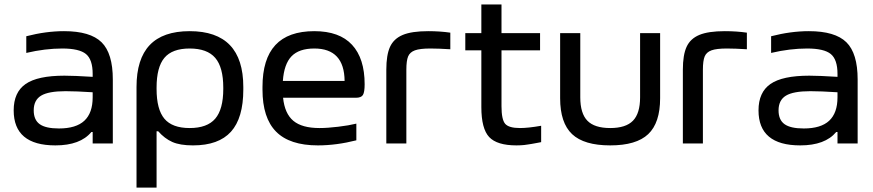

<svg xmlns="http://www.w3.org/2000/svg" viewBox="-20 -650 3955 870"><path d="M270 -508.8Q389.2 -508.8 440.2 -458.5Q491.2 -408.2 491.2 -290V0H399.9V-51.8H394Q343.8 8.8 231 8.8Q42 8.8 42 -149.9Q42 -231.9 96.2 -269.5Q150.4 -307.1 272 -307.1Q315.9 -307.1 399.9 -301.8V-314.9Q399.9 -380.4 369.4 -405.3Q338.9 -430.2 262.2 -430.2Q184.6 -430.2 99.1 -410.2V-485.8Q188.5 -508.8 270 -508.8ZM132.8 -149.9Q132.8 -106.9 159.9 -87.4Q187 -67.9 247.1 -67.9Q324.7 -67.9 362.3 -103Q399.9 -138.2 399.9 -209V-231.9Q325.2 -236.8 276.9 -236.8Q199.7 -236.8 166.3 -216.6Q132.8 -196.3 132.8 -149.9Z M1082.5 -244.1Q1082.5 -115.2 1026.6 -53.2Q970.7 8.8 854.5 8.8Q795.4 8.8 760.5 -6.8Q725.6 -22.5 696.8 -55.2H689.5V200.2H598.6V-255.9Q598.6 -382.8 658.4 -445.8Q718.3 -508.8 839.4 -508.8Q1082.5 -508.8 1082.5 -255.9ZM689.5 -247.1Q689.5 -154.3 724.9 -112.1Q760.3 -69.8 839.4 -69.8Q918.9 -69.8 955.3 -112.3Q991.7 -154.8 991.7 -247.1V-252.9Q991.7 -345.2 955.3 -387.7Q918.9 -430.2 839.4 -430.2Q760.3 -430.2 724.9 -387.9Q689.5 -345.7 689.5 -252.9Z M1632.3 -268.1Q1632.3 -232.4 1624.5 -219.7Q1616.7 -207 1592.3 -207H1262.7Q1270 -135.3 1309.3 -102.5Q1348.6 -69.8 1427.7 -69.8Q1463.9 -69.8 1512.5 -75.7Q1561 -81.5 1594.7 -89.8V-14.2Q1503.9 8.8 1420.4 8.8Q1292.5 8.8 1231 -53.5Q1169.4 -115.7 1169.4 -244.1V-255.9Q1169.4 -382.8 1227.8 -445.8Q1286.1 -508.8 1404.3 -508.8Q1518.1 -508.8 1575.2 -447Q1632.3 -385.3 1632.3 -268.1ZM1261.7 -283.2H1541.5Q1540 -430.2 1404.3 -430.2Q1335 -430.2 1301 -395Q1267.1 -359.9 1261.7 -283.2Z M1930.2 -430.2Q1882.8 -430.2 1860.1 -421.9Q1837.4 -413.6 1829.3 -394.3Q1821.3 -375 1821.3 -334V0H1730.5V-334Q1730.5 -400.9 1747.3 -437.7Q1764.2 -474.6 1804.9 -491.7Q1845.7 -508.8 1920.4 -508.8Q1974.1 -508.8 2020.5 -502V-426.8Q1966.8 -430.2 1930.2 -430.2Z M2336.4 -69.8Q2373.5 -69.8 2432.1 -80.1V-5.9Q2424.8 -4.4 2409.9 -1.7Q2395 1 2389.4 2Q2383.8 2.9 2372.8 4.6Q2361.8 6.3 2355 7.1Q2348.1 7.8 2338.9 8.3Q2329.6 8.8 2320.3 8.8Q2231.9 8.8 2196.5 -29.1Q2161.1 -66.9 2161.1 -165V-421.9H2088.4V-500H2161.1V-629.9H2252.4V-500H2427.2V-421.9H2252.4V-168.9Q2252.4 -108.4 2269 -89.1Q2285.6 -69.8 2336.4 -69.8Z M2518.1 -205.1V-500H2609.4V-209Q2609.4 -136.2 2641.6 -103Q2673.8 -69.8 2745.1 -69.8Q2815.9 -69.8 2848.1 -103Q2880.4 -136.2 2880.4 -209V-500H2971.2V-205.1Q2971.2 -93.3 2917.2 -42.2Q2863.3 8.8 2745.1 8.8Q2626.5 8.8 2572.3 -42.2Q2518.1 -93.3 2518.1 -205.1Z M3273.9 -430.2Q3226.6 -430.2 3203.9 -421.9Q3181.2 -413.6 3173.1 -394.3Q3165 -375 3165 -334V0H3074.2V-334Q3074.2 -400.9 3091.1 -437.7Q3107.9 -474.6 3148.7 -491.7Q3189.5 -508.8 3264.2 -508.8Q3317.9 -508.8 3364.3 -502V-426.8Q3310.5 -430.2 3273.9 -430.2Z M3645 -508.8Q3764.2 -508.8 3815.2 -458.5Q3866.2 -408.2 3866.2 -290V0H3774.9V-51.8H3769Q3718.8 8.8 3606 8.8Q3417 8.8 3417 -149.9Q3417 -231.9 3471.2 -269.5Q3525.4 -307.1 3647 -307.1Q3690.9 -307.1 3774.9 -301.8V-314.9Q3774.9 -380.4 3744.4 -405.3Q3713.9 -430.2 3637.2 -430.2Q3559.6 -430.2 3474.1 -410.2V-485.8Q3563.5 -508.8 3645 -508.8ZM3507.8 -149.9Q3507.8 -106.9 3534.9 -87.4Q3562 -67.9 3622.1 -67.9Q3699.7 -67.9 3737.3 -103Q3774.9 -138.2 3774.9 -209V-231.9Q3700.2 -236.8 3651.9 -236.8Q3574.7 -236.8 3541.3 -216.6Q3507.8 -196.3 3507.8 -149.9Z"/></svg>

Font: LT Wave Text
Style: Regular
Weight: 400
Designer: Daniel Lyons
Version: Version 2.5 (Glyphs App)